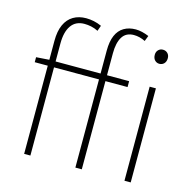

<svg xmlns="http://www.w3.org/2000/svg" viewBox="-115 -923 1042 1039"><g transform="rotate(15 406.0 -403.5)"><path d="M110 0V-633Q110 -688 126.5 -724Q143 -760 173.5 -778Q204 -796 245 -796Q266 -796 288 -791.5Q310 -787 332 -777L321 -746Q301 -756 281.5 -760Q262 -764 244 -764Q195 -764 170 -728.5Q145 -693 145 -628V0ZM397 0V-655Q397 -707 411.5 -740.5Q426 -774 454 -790.5Q482 -807 520 -807Q537 -807 556 -802.5Q575 -798 594 -790L582 -759Q550 -775 518 -775Q474 -775 453.5 -742Q433 -709 433 -650V0ZM37 -494V-522L110 -527H557V-494ZM672 0V-527H707V0ZM690 -660Q675 -660 664.5 -671Q654 -682 654 -701Q654 -718 664.5 -728.5Q675 -739 690 -739Q706 -739 716.5 -728.5Q727 -718 727 -701Q727 -682 716.5 -671Q706 -660 690 -660Z"/></g></svg>

Font: Noto Sans JP
Style: Regular
Weight: 100
Designer: Ryoko NISHIZUKA 西塚涼子 (kana, bopomofo & ideographs); Paul D. Hunt (Latin, Greek & Cyrillic); Sandoll Communications 산돌커뮤니
Foundry: Adobe
Version: Version 2.004;hotconv 1.0.118;makeotfexe 2.5.65603